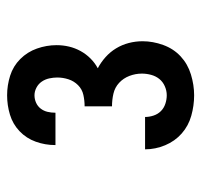

<svg xmlns="http://www.w3.org/2000/svg" viewBox="-33 -850 566 540"><g transform="rotate(-90 250.0 -580.0)"><path d="M252 -317Q223 -317 194.5 -325Q166 -333 144.5 -352Q123 -371 111.5 -398.5Q100 -426 100 -455H191Q191 -443 195 -431Q199 -419 207.5 -410.5Q216 -402 228 -398Q240 -394 252 -394Q265 -394 277.5 -399.5Q290 -405 298 -415Q306 -425 309.5 -438Q313 -451 313 -464Q313 -482 306.5 -499Q300 -516 287 -528Q274 -540 256.5 -544Q239 -548 221 -548V-625Q237 -625 253 -628.5Q269 -632 280.5 -643.5Q292 -655 297 -670.5Q302 -686 302 -702Q302 -713 299.5 -724.5Q297 -736 290.5 -745.5Q284 -755 273.5 -760.5Q263 -766 252 -766Q241 -766 231 -761.5Q221 -757 214.5 -748.5Q208 -740 205.5 -729.5Q203 -719 203 -708V-707H112V-708Q112 -736 121.5 -762.5Q131 -789 151 -808Q171 -827 197.5 -835Q224 -843 252 -843Q280 -843 307 -834.5Q334 -826 354 -806Q374 -786 383.5 -759Q393 -732 393 -704Q393 -686 389 -669Q385 -652 376.5 -636.5Q368 -621 355.5 -608.5Q343 -596 328 -588Q345 -579 359.5 -566Q374 -553 384 -536.5Q394 -520 399 -501Q404 -482 404 -462Q404 -433 393.5 -404Q383 -375 361.5 -355Q340 -335 310.5 -326Q281 -317 252 -317Z"/></g></svg>

Font: Iosevka Curly Slab Extrabold
Style: Regular
Weight: 800
Monospace: yes
Designer: Belleve Invis
Foundry: Belleve Invis
Version: Version 22.1.2; ttfautohint (v1.8.4)